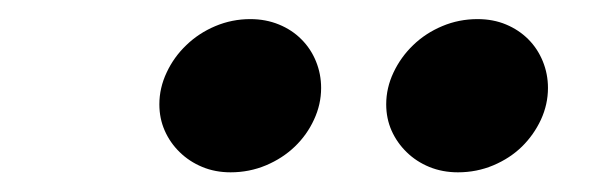

<svg xmlns="http://www.w3.org/2000/svg" viewBox="-20 -785 639 200"><path d="M146 -676.3Q146 -693.4 153.6 -709.5Q161.1 -725.6 174.1 -738Q187 -750.5 204.3 -757.8Q221.7 -765.1 240.7 -765.1Q256.8 -765.1 270.5 -759.5Q284.2 -753.9 293.9 -744.1Q303.7 -734.4 309.1 -721.2Q314.5 -708 314.5 -693.4Q314.5 -676.3 307.1 -660.4Q299.8 -644.5 287.1 -632.3Q274.4 -620.1 257.1 -612.8Q239.7 -605.5 220.2 -605.5Q204.1 -605.5 190.7 -611.1Q177.2 -616.7 167.2 -626.5Q157.2 -636.2 151.6 -648.9Q146 -661.6 146 -676.3ZM382.3 -676.3Q382.3 -693.4 389.9 -709.5Q397.5 -725.6 410.4 -738Q423.3 -750.5 440.7 -757.8Q458 -765.1 477.5 -765.1Q493.7 -765.1 507.1 -759.5Q520.5 -753.9 530.3 -744.1Q540 -734.4 545.4 -721.2Q550.8 -708 550.8 -693.4Q550.8 -676.3 543.5 -660.4Q536.1 -644.5 523.7 -632.3Q511.2 -620.1 493.9 -612.8Q476.6 -605.5 457 -605.5Q440.9 -605.5 427.2 -611.1Q413.6 -616.7 403.6 -626.5Q393.6 -636.2 387.9 -648.9Q382.3 -661.6 382.3 -676.3Z"/></svg>

Font: Proza Libre
Style: Bold Italic
Weight: 700
Designer: Jasper de Waard
Foundry: Jasper de Waard
Version: Version 1.000; ttfautohint (v1.4.1.8-43bc)